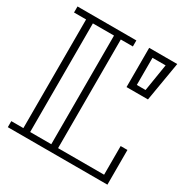

<svg xmlns="http://www.w3.org/2000/svg" viewBox="-180 -951 1070 1102"><g transform="rotate(30 355.0 -400.0)"><path d="M680 -230V0H635H20V-40H100V-760H20V-800H410V-760H330V-40H635V-230ZM145 -40H285V-760H145ZM681 -800H495V-540H637ZM540 -580V-760H627L598 -580Z"/></g></svg>

Font: Kumar One Outline
Style: Regular
Weight: 400
Designer: Parimal Parmar
Foundry: Indian Type Foundry
Version: Version 1.000;PS 1.000;hotconv 1.0.88;makeotf.lib2.5.647800